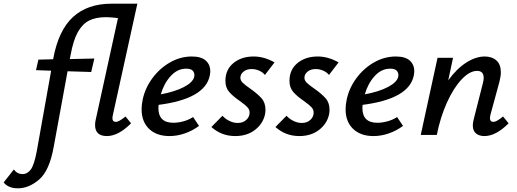

<svg xmlns="http://www.w3.org/2000/svg" viewBox="-157 -731 2800 1040"><path d="M523 -100 553 -63Q484 6 422 6Q358 6 358 -54Q358 -70 362 -85L482 -633Q440 -638 417 -638Q362 -638 325.5 -619.5Q289 -601 264.5 -557Q240 -513 226 -436L221 -411L354 -414L337 -341L209 -345L134 64Q111 193 55.5 241Q0 289 -60 289Q-87 289 -106.5 280.5Q-126 272 -137 257L-82 187Q-64 212 -34 212Q-9 212 9.5 187.5Q28 163 42 89L120 -348L38 -351L51 -408L131 -410V-411Q159 -566 238 -638.5Q317 -711 447 -711H587L455 -111Q452 -99 452 -91Q452 -71 470 -71Q480 -71 492 -78Q504 -85 523 -100Z M982 -345Q982 -334 979 -320Q952 -195 702 -163Q701 -157 701 -146Q701 -66 782 -66Q807 -66 835.5 -73.5Q864 -81 889 -97L921 -49Q886 -23 844.5 -8.5Q803 6 761 6Q691 6 650.5 -33Q610 -72 610 -139Q610 -164 616 -192Q629 -254 668.5 -307.5Q708 -361 764 -393Q820 -425 882 -425Q933 -425 957.5 -403Q982 -381 982 -345ZM896 -324Q896 -339 886 -349Q876 -359 851 -359Q804 -359 767.5 -319Q731 -279 714 -220Q790 -234 839 -259.5Q888 -285 895 -315Q896 -318 896 -324Z M988 -43 1048 -104Q1062 -88 1084.5 -76.5Q1107 -65 1131 -65Q1159 -65 1177 -81.5Q1195 -98 1195 -121Q1195 -138 1182.5 -151Q1170 -164 1142 -184Q1104 -210 1084 -233.5Q1064 -257 1064 -293Q1064 -354 1107.5 -389.5Q1151 -425 1217 -425Q1274 -425 1330 -393L1278 -325Q1266 -340 1246.5 -348.5Q1227 -357 1206 -357Q1179 -357 1162 -343Q1145 -329 1145 -310Q1145 -295 1158 -282.5Q1171 -270 1197 -252Q1237 -224 1259 -199.5Q1281 -175 1281 -136Q1281 -124 1278 -109Q1266 -59 1223 -26.5Q1180 6 1117 6Q1043 6 988 -43Z M1335 -43 1395 -104Q1409 -88 1431.5 -76.5Q1454 -65 1478 -65Q1506 -65 1524 -81.5Q1542 -98 1542 -121Q1542 -138 1529.5 -151Q1517 -164 1489 -184Q1451 -210 1431 -233.5Q1411 -257 1411 -293Q1411 -354 1454.5 -389.5Q1498 -425 1564 -425Q1621 -425 1677 -393L1625 -325Q1613 -340 1593.5 -348.5Q1574 -357 1553 -357Q1526 -357 1509 -343Q1492 -329 1492 -310Q1492 -295 1505 -282.5Q1518 -270 1544 -252Q1584 -224 1606 -199.5Q1628 -175 1628 -136Q1628 -124 1625 -109Q1613 -59 1570 -26.5Q1527 6 1464 6Q1390 6 1335 -43Z M2087 -345Q2087 -334 2084 -320Q2057 -195 1807 -163Q1806 -157 1806 -146Q1806 -66 1887 -66Q1912 -66 1940.5 -73.5Q1969 -81 1994 -97L2026 -49Q1991 -23 1949.5 -8.5Q1908 6 1866 6Q1796 6 1755.5 -33Q1715 -72 1715 -139Q1715 -164 1721 -192Q1734 -254 1773.5 -307.5Q1813 -361 1869 -393Q1925 -425 1987 -425Q2038 -425 2062.5 -403Q2087 -381 2087 -345ZM2001 -324Q2001 -339 1991 -349Q1981 -359 1956 -359Q1909 -359 1872.5 -319Q1836 -279 1819 -220Q1895 -234 1944 -259.5Q1993 -285 2000 -315Q2001 -318 2001 -324Z M2598 -63Q2529 6 2467 6Q2438 6 2421 -8.5Q2404 -23 2404 -52Q2404 -65 2409 -85L2458 -278Q2463 -296 2463 -309Q2463 -347 2427 -347Q2387 -347 2343.5 -301Q2300 -255 2264 -175.5Q2228 -96 2209 0H2122L2213 -418H2297L2271 -296Q2317 -359 2368.5 -392Q2420 -425 2469 -425Q2508 -425 2532 -403.5Q2556 -382 2556 -339Q2556 -319 2548 -287L2500 -111Q2497 -99 2497 -91Q2497 -71 2515 -71Q2525 -71 2537 -78Q2549 -85 2568 -100Z"/></svg>

Font: Ysabeau Infant Semibold
Style: Italic
Weight: 600
Italic angle: -12°
Designer: Christian Thalmann (Catharsis Fonts)
Version: Version 0.003